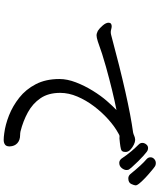

<svg xmlns="http://www.w3.org/2000/svg" viewBox="68 -913 864 1040"><g transform="rotate(90 500.0 -393.0)"><path d="M946 -656Q933 -656 923 -667Q872 -730 842 -755Q832 -764 832 -776Q832 -788 841.5 -796.5Q851 -805 863 -805Q875 -805 883 -799Q892 -793 908 -779Q947 -747 971 -719Q984 -704 984 -696Q984 -688 977 -673Q970 -656 946 -656ZM901 -646Q901 -634 890.5 -620.5Q880 -607 862 -607Q850 -607 840 -618Q820 -648 798 -674Q779 -696 762 -713Q754 -721 754 -732Q754 -743 762 -753Q770 -763 781.5 -763Q793 -763 802 -756Q820 -743 853 -710Q891 -671 899 -658Q901 -651 901 -646ZM787 -616Q776 -613 754 -610.5Q732 -608 729.5 -608Q727 -608 719.5 -608.5Q712 -609 702 -602Q702 -602 702 -602Q665 -582 626.5 -547.5Q588 -513 555.5 -470Q523 -427 503 -380Q483 -333 483 -287Q483 -223 512 -180.5Q541 -138 588.5 -112Q636 -86 692 -72Q702 -70 711 -70Q739 -70 755.5 -55Q772 -40 773 -14V-12Q773 5 763 12Q753 19 738 19Q723 19 702 16Q655 10 604.5 -10Q554 -30 509 -65.5Q464 -101 436 -155Q408 -209 408 -283Q408 -325 426 -372Q444 -419 471.5 -463.5Q499 -508 527 -540Q555 -572 576 -592Q475 -572 342 -535Q270 -515 205 -491Q183 -484 172 -484Q161 -484 147 -491Q147 -491 147 -491Q133 -500 118 -517.5Q103 -535 103 -549Q103 -558 108.5 -562Q114 -566 121.5 -566Q129 -566 138 -563.5Q147 -561 153 -561Q162 -561 169 -563Q522 -658 698 -682Q707 -684 715.5 -688Q724 -692 735 -693H739Q749 -693 763.5 -686Q778 -679 790 -668Q802 -657 803 -644V-639Q803 -619 787 -616Z"/></g></svg>

Font: Moon Stars Kai
Style: Bold
Weight: 700
Designer: GuiWonder
Version: Version 1.101